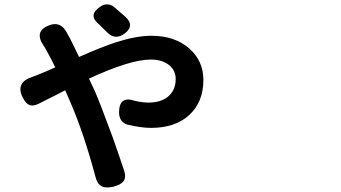

<svg xmlns="http://www.w3.org/2000/svg" viewBox="-20 -808 1540 867"><path d="M411.1 -9.8Q358.4 -206.1 299.8 -341.8L274.4 -400.4Q261.7 -394.5 238.3 -381.8Q179.7 -351.6 155.3 -339.8Q127 -326.2 110.4 -335Q94.7 -341.8 80.1 -373Q50.8 -437.5 128.9 -461.9Q137.7 -464.8 144.5 -467.8Q172.9 -478.5 229.5 -503.9Q208 -548.8 187.5 -584Q186.5 -585.9 184.6 -589.8Q180.7 -596.7 177.7 -600.6Q131.8 -667 201.2 -693.4Q253.9 -714.8 283.2 -658.2Q285.2 -652.3 291 -643.6L293 -640.6Q312.5 -602.5 336.9 -550.8Q440.4 -596.7 506.8 -618.2Q597.7 -646.5 663.1 -646.5Q770.5 -646.5 835.9 -587.9Q898.4 -532.2 898.4 -447.3Q898.4 -347.7 835 -289.1Q771.5 -230.5 662.1 -230.5Q618.2 -230.5 555.7 -245.1Q516.6 -257.8 517.6 -303.7Q519.5 -377 589.8 -352.5Q624 -344.7 650.4 -344.7Q706.1 -344.7 739.3 -372.1Q773.4 -401.4 773.4 -451.2Q773.4 -489.3 744.1 -513.7Q712.9 -539.1 660.2 -539.1Q568.4 -539.1 381.8 -453.1L409.2 -394.5Q433.6 -337.9 488.3 -189.5Q525.4 -84 540 -39.1Q550.8 -6.8 538.1 9.8Q526.4 26.4 491.2 35.2Q458 43 438.5 32.7Q418.9 22.5 411.1 -9.8ZM466.8 -659.2Q449.2 -676.8 440.4 -684.6Q433.6 -692.4 425.8 -699.2Q377 -739.3 430.7 -776.4Q463.9 -799.8 494.1 -777.3Q510.7 -763.7 545.9 -732.4Q590.8 -691.4 541 -655.3Q501 -627 466.8 -659.2Z"/></svg>

Font: Bpmf GenSen Rounded B
Style: B
Weight: 700
Foundry: But Ko
Version: Version 1.320